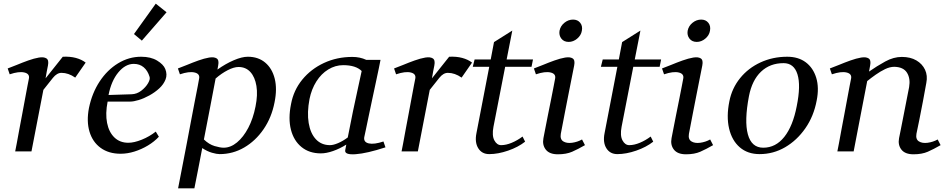

<svg xmlns="http://www.w3.org/2000/svg" viewBox="-20 -827 5159 1049"><path d="M63 0Q66 -12 71.5 -43.5Q77 -75 85 -117Q93 -159 101.5 -204.5Q110 -250 117.5 -290.5Q125 -331 130.5 -360Q136 -389 138 -398Q143 -424 113 -431Q83 -438 33 -421L22 -453Q42 -460 72 -472.5Q102 -485 134 -496.5Q166 -508 192.5 -512.5Q219 -517 233.5 -508Q248 -499 242 -469Q239 -454 235.5 -436.5Q232 -419 229 -399L323 -517Q363 -519 394.5 -510.5Q426 -502 448 -485L391 -403Q354 -429 316 -429Q291 -429 269 -401.5Q247 -374 217 -336Q203 -265 186.5 -178.5Q170 -92 152 0Z M639 13Q574 13 530 -19Q486 -51 469 -107.5Q452 -164 466 -237Q483 -319 524.5 -382Q566 -445 625 -481Q684 -517 751 -517Q804 -517 838.5 -496Q873 -475 883 -450Q895 -420 884.5 -393Q874 -366 850 -344Q826 -322 796 -305.5Q766 -289 738 -280.5Q710 -272 692 -272H568Q555 -206 565 -155.5Q575 -105 605 -76Q635 -47 681 -47Q713 -47 755 -64Q797 -81 831 -108L848 -80Q823 -53 788 -32Q753 -11 714.5 1Q676 13 639 13ZM573 -308 699 -312Q728 -313 752 -331.5Q776 -350 789 -372.5Q802 -395 797 -408Q787 -441 765 -459.5Q743 -478 711 -478Q665 -478 626.5 -431.5Q588 -385 573 -308ZM755 -605 712 -641 831 -807 890 -760Z M953 202Q955 191 962 155.5Q969 120 979 68Q989 16 1000.5 -43.5Q1012 -103 1023 -162.5Q1034 -222 1044 -272.5Q1054 -323 1060.5 -357Q1067 -391 1068 -398Q1073 -424 1043 -431Q1013 -438 963 -421L952 -453Q972 -460 1002 -472.5Q1032 -485 1064 -496.5Q1096 -508 1122.5 -512.5Q1149 -517 1163.5 -508Q1178 -499 1172 -469Q1170 -460 1168 -447Q1213 -479 1257.5 -498Q1302 -517 1334 -517Q1391 -517 1429 -485Q1467 -453 1481 -397Q1495 -341 1480 -268Q1464 -185 1420 -121Q1376 -57 1314 -21Q1252 15 1180 15Q1164 15 1138 7.5Q1112 0 1085 -18Q1073 44 1062 101Q1051 158 1042 202ZM1283 -461Q1258 -461 1224 -443.5Q1190 -426 1158 -398Q1146 -335 1129 -246Q1112 -157 1094 -65Q1122 -38 1152.5 -29Q1183 -20 1202 -20Q1240 -20 1275 -49Q1310 -78 1336.5 -128.5Q1363 -179 1376 -245Q1389 -309 1381 -357.5Q1373 -406 1348 -433.5Q1323 -461 1283 -461Z M1855 -471Q1812 -471 1773.5 -447.5Q1735 -424 1708.5 -382Q1682 -340 1671 -286Q1657 -212 1666.5 -155Q1676 -98 1706 -66Q1736 -34 1783 -34Q1801 -34 1827 -45Q1853 -56 1880 -76Q1894 -150 1908.5 -219Q1923 -288 1935.5 -344.5Q1948 -401 1956 -439Q1924 -471 1855 -471ZM1733 11Q1670 11 1627.5 -23.5Q1585 -58 1569.5 -118.5Q1554 -179 1570 -258Q1584 -334 1631.5 -392Q1679 -450 1750 -483Q1821 -516 1905 -516Q1947 -516 1981 -500H2059Q2057 -488 2050 -455Q2043 -422 2033.5 -377Q2024 -332 2013.5 -283.5Q2003 -235 1994 -191Q1985 -147 1978.5 -116.5Q1972 -86 1970 -77Q1966 -50 1995 -43.5Q2024 -37 2075 -54L2086 -22Q1985 11 1923.5 15.5Q1862 20 1866 -6Q1869 -21 1872 -37Q1837 -15 1800 -2Q1763 11 1733 11Z M2174 0Q2177 -12 2182.5 -43.5Q2188 -75 2196 -117Q2204 -159 2212.5 -204.5Q2221 -250 2228.5 -290.5Q2236 -331 2241.5 -360Q2247 -389 2249 -398Q2254 -424 2224 -431Q2194 -438 2144 -421L2133 -453Q2153 -460 2183 -472.5Q2213 -485 2245 -496.5Q2277 -508 2303.5 -512.5Q2330 -517 2344.5 -508Q2359 -499 2353 -469Q2350 -454 2346.5 -436.5Q2343 -419 2340 -399L2434 -517Q2474 -519 2505.5 -510.5Q2537 -502 2559 -485L2502 -403Q2465 -429 2427 -429Q2402 -429 2380 -401.5Q2358 -374 2328 -336Q2314 -265 2297.5 -178.5Q2281 -92 2263 0Z M2653 15Q2613 15 2593 -17Q2573 -49 2583 -99L2653 -462H2563L2573 -502H2661L2679 -597L2779 -660L2748 -502H2892L2884 -462H2740L2676 -134Q2667 -86 2681 -60Q2695 -34 2718 -34Q2745 -34 2776 -47Q2807 -60 2835 -81L2849 -53Q2811 -23 2756 -4Q2701 15 2653 15Z M3087 -598Q3061 -598 3047 -616Q3033 -634 3037 -659Q3042 -685 3063.5 -702.5Q3085 -720 3111 -720Q3136 -720 3150 -702.5Q3164 -685 3159 -659Q3155 -634 3133.5 -616Q3112 -598 3087 -598ZM3028 16Q2982 16 2962 -9.5Q2942 -35 2949 -72Q2952 -87 2958.5 -121Q2965 -155 2973.5 -197.5Q2982 -240 2990.5 -282Q2999 -324 3005 -356Q3011 -388 3013 -398Q3018 -424 2988 -431Q2958 -438 2908 -421L2897 -453Q2917 -460 2947 -472.5Q2977 -485 3009 -496.5Q3041 -508 3067.5 -512.5Q3094 -517 3108.5 -508Q3123 -499 3117 -469Q3111 -439 3102.5 -396Q3094 -353 3084.5 -305Q3075 -257 3066.5 -213Q3058 -169 3052 -137.5Q3046 -106 3044 -96Q3039 -66 3057.5 -54.5Q3076 -43 3105.5 -47Q3135 -51 3160 -65L3176 -34Q3138 -12 3106 2Q3074 16 3028 16Z M3353 15Q3313 15 3293 -17Q3273 -49 3283 -99L3353 -462H3263L3273 -502H3361L3379 -597L3479 -660L3448 -502H3592L3584 -462H3440L3376 -134Q3367 -86 3381 -60Q3395 -34 3418 -34Q3445 -34 3476 -47Q3507 -60 3535 -81L3549 -53Q3511 -23 3456 -4Q3401 15 3353 15Z M3787 -598Q3761 -598 3747 -616Q3733 -634 3737 -659Q3742 -685 3763.5 -702.5Q3785 -720 3811 -720Q3836 -720 3850 -702.5Q3864 -685 3859 -659Q3855 -634 3833.5 -616Q3812 -598 3787 -598ZM3728 16Q3682 16 3662 -9.5Q3642 -35 3649 -72Q3652 -87 3658.5 -121Q3665 -155 3673.5 -197.5Q3682 -240 3690.5 -282Q3699 -324 3705 -356Q3711 -388 3713 -398Q3718 -424 3688 -431Q3658 -438 3608 -421L3597 -453Q3617 -460 3647 -472.5Q3677 -485 3709 -496.5Q3741 -508 3767.5 -512.5Q3794 -517 3808.5 -508Q3823 -499 3817 -469Q3811 -439 3802.5 -396Q3794 -353 3784.5 -305Q3775 -257 3766.5 -213Q3758 -169 3752 -137.5Q3746 -106 3744 -96Q3739 -66 3757.5 -54.5Q3776 -43 3805.5 -47Q3835 -51 3860 -65L3876 -34Q3838 -12 3806 2Q3774 16 3728 16Z M4130 15Q4065 15 4022 -22Q3979 -59 3963.5 -124.5Q3948 -190 3965 -274Q3979 -345 4023.5 -400Q4068 -455 4135 -486Q4202 -517 4281 -517Q4342 -517 4382.5 -486.5Q4423 -456 4439.5 -402Q4456 -348 4442 -278Q4426 -192 4380 -126Q4334 -60 4269.5 -22.5Q4205 15 4130 15ZM4150 -20Q4218 -20 4265 -79Q4312 -138 4333 -247Q4356 -360 4337 -421Q4318 -482 4261 -482Q4187 -482 4138 -435.5Q4089 -389 4072 -302Q4046 -166 4066 -93Q4086 -20 4150 -20Z M4555 0Q4558 -12 4563.5 -43.5Q4569 -75 4577 -117Q4585 -159 4593.5 -204.5Q4602 -250 4609.5 -290.5Q4617 -331 4622.5 -360Q4628 -389 4630 -398Q4635 -424 4605 -431Q4575 -438 4525 -421L4514 -453Q4534 -460 4564 -472.5Q4594 -485 4626 -496.5Q4658 -508 4684.5 -512.5Q4711 -517 4725.5 -508Q4740 -499 4734 -469Q4731 -455 4728 -436Q4771 -466 4816.5 -491Q4862 -516 4907 -516Q4954 -516 4986.5 -497Q5019 -478 5034 -446Q5049 -414 5041 -374Q5033 -328 5022.5 -273.5Q5012 -219 5002.5 -171Q4993 -123 4987 -96Q4982 -66 5000.5 -54.5Q5019 -43 5048.5 -47Q5078 -51 5103 -65L5119 -34Q5081 -12 5049 2Q5017 16 4971 16Q4925 16 4905 -9.5Q4885 -35 4892 -72Q4895 -87 4901 -116.5Q4907 -146 4914 -182.5Q4921 -219 4928 -254Q4935 -289 4940 -315.5Q4945 -342 4947 -351Q4955 -398 4935.5 -429.5Q4916 -461 4866 -462Q4842 -462 4816 -449.5Q4790 -437 4764.5 -419Q4739 -401 4718 -384Q4703 -308 4684 -208Q4665 -108 4644 0Z"/></svg>

Font: Wittgenstein-Italic Regular
Style: Italic
Weight: 400
Italic angle: -11°
Designer: Jörg Drees
Foundry: Jörg Drees
Version: Version 1.000; ttfautohint (v1.8.4.7-5d5b)